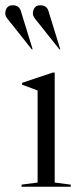

<svg xmlns="http://www.w3.org/2000/svg" viewBox="-56 -710 306 730"><path d="M213 -8V0H26V-8L87 -16V-366L28 -388V-395L144 -434H152V-16ZM173 -523 170 -522 105 -604Q85 -629 77 -639Q69 -649 69 -659Q69 -672 76 -681Q83 -690 97 -690Q121 -690 128 -669ZM68 -523 65 -522 0 -604Q-20 -629 -28 -639Q-36 -649 -36 -659Q-36 -672 -29 -681Q-22 -690 -8 -690Q16 -690 23 -669Z"/></svg>

Font: Libre Caslon Display
Style: Regular
Weight: 400
Designer: Pablo Impallari, Rodrigo Fuenzalida
Foundry: Pablo Impallari, Rodrigo Fuenzalida
Version: Version 1.002; ttfautohint (v1.5)